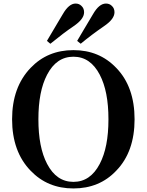

<svg xmlns="http://www.w3.org/2000/svg" viewBox="-20 -1041 825 1080"><path d="M393 19C490 19 571 -14 634 -81C703 -152 737 -249 737 -370C737 -491 703 -588 634 -659C570 -726 490 -759 393 -759C296 -759 216 -726 152 -659C83 -587 48 -491 48 -370C48 -249 83 -152 152 -81C216 -14 296 19 393 19ZM393 -18C329 -18 280 -52 245 -119C212 -182 196 -265 196 -370C196 -475 212 -558 245 -621C280 -688 329 -722 393 -722C457 -722 506 -688 541 -621C574 -558 590 -475 590 -370C590 -265 574 -182 541 -119C506 -52 457 -18 393 -18ZM263 -795C265 -796 268 -798 271 -801C315 -837 356 -868 393 -893C433 -920 453 -946 453 -972C453 -987 448 -999 438 -1008C429 -1017 418 -1021 405 -1021C380 -1021 356 -1001 333 -961C326 -950 316 -932 302 -909C276 -866 257 -833 244 -811ZM434 -795C476 -830 519 -862 564 -893C604 -920 624 -946 624 -972C624 -987 619 -999 609 -1008C600 -1017 589 -1021 576 -1021C550 -1021 526 -1001 503 -961C492 -942 474 -912 450 -872C434 -845 422 -824 414 -811Z"/></svg>

Font: AllPunType Bold
Style: Regular
Weight: 700
Version: 1.0